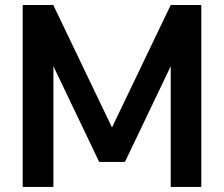

<svg xmlns="http://www.w3.org/2000/svg" viewBox="-20 -740 887 760"><path d="M191.4 0H69.8V-720.2H190.9L423.3 -235.4L655.8 -720.2H776.9V0H655.8V-478L474.6 -99.1H372.6L191.4 -478Z"/></svg>

Font: Vela Sans Bd
Style: Bold
Weight: 700
Designer: Principal design: Mikhail Sharanda - project Manrope.
Design modification: Ravid Balaliev
Foundry: Mikhail Sharanda
Version: Version 1.001